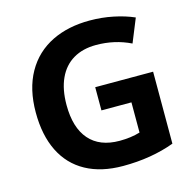

<svg xmlns="http://www.w3.org/2000/svg" viewBox="-107 -831 938 945"><g transform="rotate(-15 362.0 -358.0)"><path d="M58.1 -355.5Q58.1 -474.6 105.2 -558.3Q152.3 -642.1 239.3 -684.6Q321.8 -724.6 430.7 -724.6Q492.7 -724.6 550.5 -712.6Q608.4 -700.7 654.8 -680.2L606 -560.5Q524.9 -600.1 430.2 -600.1Q362.3 -600.1 313.7 -571.3Q265.1 -542.5 239.5 -486.8Q213.9 -431.2 213.9 -352.1Q213.9 -236.3 267.1 -175.3Q320.3 -114.3 421.4 -114.3Q479.5 -114.3 525.9 -128.4V-282.2H373V-400.4H668V-33.7Q550.8 9.8 406.2 9.8Q295.4 9.8 217.3 -33Q139.2 -75.7 98.6 -157.7Q58.1 -239.7 58.1 -355.5Z"/></g></svg>

Font: Viking Open Sans
Style: Bold
Weight: 700
Foundry: Ascender Corporation
Version: Version 2.001